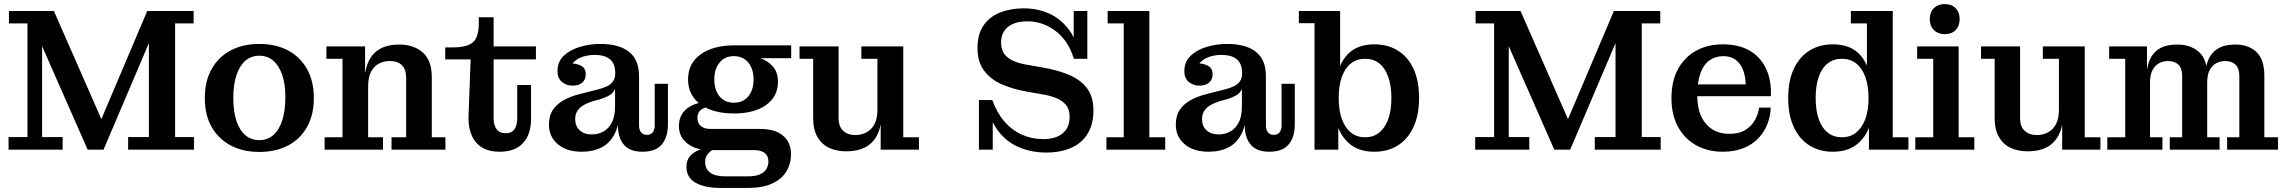

<svg xmlns="http://www.w3.org/2000/svg" viewBox="-20 -736 11239 944"><path d="M411 0 187 -509V-682H245L489 -126H468L704 -682H712V-524L489 0ZM22 0V-62H115V-621H24V-682H187V-62H288V0ZM610 0V-62H712V-682H932V-621H841V-62H934V0Z M1255 11Q1175 11 1115 -20.5Q1055 -52 1021 -111Q987 -170 987 -254Q987 -338 1021 -397.5Q1055 -457 1115 -488.5Q1175 -520 1255 -520Q1335 -520 1395 -488.5Q1455 -457 1489 -397.5Q1523 -338 1523 -254Q1523 -170 1489 -110.5Q1455 -51 1395 -20Q1335 11 1255 11ZM1255 -47Q1295 -47 1323.5 -71.5Q1352 -96 1367.5 -143.5Q1383 -191 1383 -259Q1383 -323 1367.5 -368Q1352 -413 1323.5 -437.5Q1295 -462 1255 -462Q1215 -462 1186.5 -437.5Q1158 -413 1142.5 -366.5Q1127 -320 1127 -254Q1127 -188 1142.5 -141.5Q1158 -95 1186.5 -71Q1215 -47 1255 -47Z M1905 0V-61H1977V-352Q1977 -395 1956 -415.5Q1935 -436 1897 -436Q1869 -436 1844.5 -424Q1820 -412 1805 -384.5Q1790 -357 1790 -312L1770 -311Q1770 -378 1788 -424Q1806 -470 1844.5 -493.5Q1883 -517 1944 -517Q2013 -517 2058 -478.5Q2103 -440 2103 -356V-61H2170V0ZM1576 0V-61H1664V-447H1585V-508H1775V-351L1790 -354V-61H1863V0Z M2436 10Q2356 10 2317.5 -39.5Q2279 -89 2284 -176L2294 -444H2169V-503H2208Q2256 -503 2284 -515Q2312 -527 2323 -553Q2334 -579 2334 -621V-651H2407V-155Q2407 -121 2421.5 -101Q2436 -81 2466 -81Q2496 -81 2509.5 -100.5Q2523 -120 2523 -155V-318H2591V-151Q2591 -76 2552 -33Q2513 10 2436 10ZM2407 -444V-508H2615V-444Z M2794 -315Q2765 -315 2743 -333Q2721 -351 2721 -386Q2721 -432 2751 -461Q2781 -490 2829.5 -505Q2878 -520 2932 -520Q3024 -520 3073 -481Q3122 -442 3122 -362L3005 -377Q3005 -423 2979 -444.5Q2953 -466 2904 -466Q2873 -466 2846.5 -457.5Q2820 -449 2802 -432Q2784 -415 2778 -389V-425Q2815 -425 2837.5 -412.5Q2860 -400 2860 -371Q2860 -345 2843 -330Q2826 -315 2794 -315ZM3139 10Q3077 10 3047.5 -24.5Q3018 -59 3018 -122V-166H3004V-299H3000L3005 -337V-377L3122 -362V-118Q3122 -98 3132 -85.5Q3142 -73 3160 -73Q3180 -73 3189.5 -85.5Q3199 -98 3199 -118V-324H3264V-124Q3264 -62 3234 -26Q3204 10 3139 10ZM2840 10Q2766 10 2722.5 -27Q2679 -64 2679 -123Q2679 -167 2698.5 -196Q2718 -225 2752.5 -244Q2787 -263 2832 -274L2915 -295Q2944 -302 2964 -311.5Q2984 -321 2994.5 -336.5Q3005 -352 3005 -376L3009 -299H3004Q2997 -281 2979.5 -269.5Q2962 -258 2930 -248L2893 -238Q2866 -229 2847 -217.5Q2828 -206 2818 -189.5Q2808 -173 2808 -150Q2808 -115 2830.5 -95Q2853 -75 2889 -75Q2920 -75 2946 -89Q2972 -103 2988 -133Q3004 -163 3004 -213L3027 -206Q3027 -131 3004.5 -83Q2982 -35 2940 -12.5Q2898 10 2840 10Z M3522 188Q3445 188 3400 162.5Q3355 137 3355 84Q3355 51 3373.5 30.5Q3392 10 3422 -0.5Q3452 -11 3485 -12L3491 -5Q3481 1 3470.5 10Q3460 19 3453.5 31Q3447 43 3447 60Q3447 95 3472 113Q3497 131 3545 131H3658Q3693 131 3715.5 121.5Q3738 112 3748 95Q3758 78 3758 58Q3758 30 3739.5 16Q3721 2 3687 2H3467Q3401 2 3359.5 -30.5Q3318 -63 3318 -116Q3318 -155 3337 -181Q3356 -207 3389.5 -221Q3423 -235 3465 -235L3471 -210Q3443 -209 3426 -196Q3409 -183 3409 -156Q3409 -131 3425.5 -116.5Q3442 -102 3474 -102H3717Q3791 -102 3830 -69Q3869 -36 3869 21Q3869 70 3846 107.5Q3823 145 3776 166.5Q3729 188 3657 188ZM3588 -178Q3520 -178 3469.5 -198Q3419 -218 3391 -255.5Q3363 -293 3363 -346Q3363 -424 3424.5 -468.5Q3486 -513 3590 -513L3717 -450Q3751 -440 3778 -411.5Q3805 -383 3805 -333Q3805 -262 3747 -220Q3689 -178 3588 -178ZM3588 -231Q3633 -231 3659 -262Q3685 -293 3685 -346Q3685 -397 3659 -428.5Q3633 -460 3588 -460Q3544 -460 3518 -428.5Q3492 -397 3492 -346Q3492 -293 3518 -262Q3544 -231 3588 -231ZM3717 -450 3590 -513H3870V-450Z M4140 8Q4093 8 4056.5 -9Q4020 -26 3999 -62.5Q3978 -99 3978 -156V-447H3911V-508H4103V-156Q4103 -114 4125.5 -93Q4148 -72 4186 -72Q4214 -72 4239 -84.5Q4264 -97 4279 -124.5Q4294 -152 4294 -197L4317 -198Q4317 -130 4298.5 -84.5Q4280 -39 4240.5 -15.5Q4201 8 4140 8ZM4310 0V-164L4294 -161V-447H4215V-508H4421V-61H4498V0Z M5123 14Q5052 14 4990 -12Q4928 -38 4885.5 -95Q4843 -152 4828 -244H4859Q4881 -182 4918 -139Q4955 -96 5004 -74Q5053 -52 5109 -52Q5171 -52 5205 -80.5Q5239 -109 5239 -162Q5239 -198 5221 -220Q5203 -242 5173 -254Q5143 -266 5106 -272L5032 -285Q4962 -297 4906.5 -321Q4851 -345 4818.5 -388.5Q4786 -432 4786 -499Q4786 -567 4815 -610Q4844 -653 4896 -674Q4948 -695 5014 -695Q5080 -695 5137 -670Q5194 -645 5235 -591Q5276 -537 5291 -447H5260Q5232 -537 5169.5 -584Q5107 -631 5032 -631Q4970 -631 4936 -604Q4902 -577 4902 -526Q4902 -492 4918 -470.5Q4934 -449 4962.5 -436.5Q4991 -424 5027 -418L5101 -405Q5175 -393 5232.5 -369.5Q5290 -346 5323 -304Q5356 -262 5356 -193Q5356 -125 5327.5 -78.5Q5299 -32 5246.5 -9Q5194 14 5123 14ZM4793 0V-244H4828L4861 -188V0ZM5291 -447 5259 -499V-682H5326V-447Z M5420 0V-61H5505V-621H5426V-682H5631V-61H5709V0Z M5876 -315Q5847 -315 5825 -333Q5803 -351 5803 -386Q5803 -432 5833 -461Q5863 -490 5911.5 -505Q5960 -520 6014 -520Q6106 -520 6155 -481Q6204 -442 6204 -362L6087 -377Q6087 -423 6061 -444.5Q6035 -466 5986 -466Q5955 -466 5928.5 -457.5Q5902 -449 5884 -432Q5866 -415 5860 -389V-425Q5897 -425 5919.5 -412.5Q5942 -400 5942 -371Q5942 -345 5925 -330Q5908 -315 5876 -315ZM6221 10Q6159 10 6129.5 -24.5Q6100 -59 6100 -122V-166H6086V-299H6082L6087 -337V-377L6204 -362V-118Q6204 -98 6214 -85.5Q6224 -73 6242 -73Q6262 -73 6271.5 -85.5Q6281 -98 6281 -118V-324H6346V-124Q6346 -62 6316 -26Q6286 10 6221 10ZM5922 10Q5848 10 5804.5 -27Q5761 -64 5761 -123Q5761 -167 5780.5 -196Q5800 -225 5834.5 -244Q5869 -263 5914 -274L5997 -295Q6026 -302 6046 -311.5Q6066 -321 6076.5 -336.5Q6087 -352 6087 -376L6091 -299H6086Q6079 -281 6061.5 -269.5Q6044 -258 6012 -248L5975 -238Q5948 -229 5929 -217.5Q5910 -206 5900 -189.5Q5890 -173 5890 -150Q5890 -115 5912.5 -95Q5935 -75 5971 -75Q6002 -75 6028 -89Q6054 -103 6070 -133Q6086 -163 6086 -213L6109 -206Q6109 -131 6086.5 -83Q6064 -35 6022 -12.5Q5980 10 5922 10Z M6737 10Q6667 10 6622.5 -23.5Q6578 -57 6556.5 -116.5Q6535 -176 6535 -253L6542 -255Q6542 -334 6562 -393.5Q6582 -453 6625 -485.5Q6668 -518 6738 -518Q6803 -518 6852.5 -487.5Q6902 -457 6929.5 -398.5Q6957 -340 6957 -254Q6957 -169 6929 -110Q6901 -51 6852 -20.5Q6803 10 6737 10ZM6692 -61Q6732 -61 6760.5 -83.5Q6789 -106 6805 -149Q6821 -192 6821 -254Q6821 -316 6805 -359.5Q6789 -403 6760.5 -425Q6732 -447 6692 -447Q6652 -447 6623 -425Q6594 -403 6578 -359.5Q6562 -316 6562 -254Q6562 -192 6578 -149Q6594 -106 6623 -83.5Q6652 -61 6692 -61ZM6443 0V-622H6366V-682H6569V-365L6547 -258L6560 -138V0Z M7622 0 7398 -509V-682H7456L7700 -126H7679L7915 -682H7923V-524L7700 0ZM7233 0V-62H7326V-621H7235V-682H7398V-62H7499V0ZM7821 0V-62H7923V-682H8143V-621H8052V-62H8145V0Z M8450 10Q8377 10 8320 -21.5Q8263 -53 8230.5 -112Q8198 -171 8198 -254Q8198 -338 8230.5 -397Q8263 -456 8320 -487Q8377 -518 8450 -518L8453 -460Q8415 -460 8386 -440Q8357 -420 8341 -377.5Q8325 -335 8325 -265Q8325 -178 8367 -128Q8409 -78 8484 -78Q8531 -78 8561.5 -97Q8592 -116 8608.5 -146Q8625 -176 8629 -207H8686Q8685 -166 8670 -127Q8655 -88 8626 -57Q8597 -26 8553 -8Q8509 10 8450 10ZM8263 -263V-321H8563L8687 -282V-263ZM8563 -321Q8562 -362 8549.5 -393.5Q8537 -425 8513 -442.5Q8489 -460 8453 -460L8450 -518Q8528 -518 8580.5 -488Q8633 -458 8660 -405Q8687 -352 8687 -282Z M8991 10Q8926 10 8877 -20.5Q8828 -51 8800 -110Q8772 -169 8772 -254Q8772 -340 8800 -398.5Q8828 -457 8877 -487.5Q8926 -518 8991 -518Q9061 -518 9104 -485.5Q9147 -453 9166.5 -393.5Q9186 -334 9186 -255L9193 -253Q9194 -176 9172.5 -116.5Q9151 -57 9106 -23.5Q9061 10 8991 10ZM9036 -61Q9076 -61 9105 -83.5Q9134 -106 9150.5 -149Q9167 -192 9167 -254Q9167 -316 9150.5 -359.5Q9134 -403 9105 -425Q9076 -447 9036 -447Q8996 -447 8967 -425Q8938 -403 8922.5 -359.5Q8907 -316 8907 -254Q8907 -192 8922.5 -149Q8938 -106 8967 -83.5Q8996 -61 9036 -61ZM9169 0V-141L9180 -258L9159 -365V-621H9080V-682H9286V-61H9363V0Z M9397 0V-61H9485V-447H9406V-508H9610V-61H9687V0ZM9542 -568Q9509 -568 9488.5 -588Q9468 -608 9468 -642Q9468 -676 9488.5 -696Q9509 -716 9542 -716Q9575 -716 9595 -696Q9615 -676 9615 -642Q9615 -608 9595 -588Q9575 -568 9542 -568Z M9949 8Q9902 8 9865.5 -9Q9829 -26 9808 -62.5Q9787 -99 9787 -156V-447H9720V-508H9912V-156Q9912 -114 9934.5 -93Q9957 -72 9995 -72Q10023 -72 10048 -84.5Q10073 -97 10088 -124.5Q10103 -152 10103 -197L10126 -198Q10126 -130 10107.5 -84.5Q10089 -39 10049.5 -15.5Q10010 8 9949 8ZM10119 0V-164L10103 -161V-447H10024V-508H10230V-61H10307V0Z M10341 0V-61H10429V-447H10350V-508H10536V-345L10551 -347V-61H10612V0ZM10648 0V-61H10709V-363Q10709 -400 10690.5 -418Q10672 -436 10639 -436Q10616 -436 10596 -425.5Q10576 -415 10563.5 -392Q10551 -369 10551 -330L10531 -329Q10531 -389 10545.5 -431Q10560 -473 10594 -495Q10628 -517 10685 -517Q10750 -517 10791 -481Q10832 -445 10832 -366V-61H10893V0ZM10930 0V-61H10990V-363Q10990 -400 10971.5 -418Q10953 -436 10920 -436Q10897 -436 10877 -425.5Q10857 -415 10844.5 -392Q10832 -369 10832 -330L10819 -329Q10819 -389 10833.5 -431Q10848 -473 10881.5 -495Q10915 -517 10970 -517Q11035 -517 11074 -480.5Q11113 -444 11113 -363V-61H11180V0Z"/></svg>

Font: Montagu Slab Medium
Style: Regular
Weight: 500
Version: Version 1.000